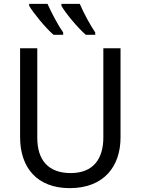

<svg xmlns="http://www.w3.org/2000/svg" viewBox="-20 -964 729 994"><path d="M226 -944H131V-934C151 -899 215 -820 257 -784H307V-796C280 -834 246 -899 226 -944ZM393 -944H298V-934C317 -899 382 -820 424 -784H473V-796C447 -834 412 -899 393 -944ZM604 -714H515V-252C515 -144 465 -68 346 -68C230 -68 173 -135 173 -251V-714H84V-254C84 -95 173 10 341 10C519 10 604 -104 604 -252Z"/></svg>

Font: Noto Sans Thai
Style: Regular
Weight: 400
Designer: Monotype Design Team
Foundry: Monotype Imaging Inc.
Version: Version 1.901